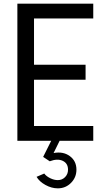

<svg xmlns="http://www.w3.org/2000/svg" viewBox="-20 -770 582 1050"><path d="M490 -669V-750H75V0H260L216 88L252 112C280 101.3 303.7 100.5 323 109.5C342.3 118.5 352 134.7 352 158C352 174 346.7 187.5 336 198.5C325.3 209.5 312 215 296 215C282.7 215 268.8 211.5 254.5 204.5C240.2 197.5 229.3 189 222 179L180 197C190 214.3 206.2 229.2 228.5 241.5C250.8 253.8 273.3 260 296 260C324.7 260 348.8 250 368.5 230C388.2 210 398 186 398 158C398 126 385.8 101.2 361.5 83.5C337.2 65.8 307.7 60.3 273 67L306 0H490V-81H166V-334H448V-416H166V-669Z"/></svg>

Font: Orkney
Style: Regular
Weight: 400
Designer: Samuel Oakes and Alfredo Marco Pradil
Foundry: Alfredo Marco Pradil
Version: 1.0; ttfautohint (v1.5)